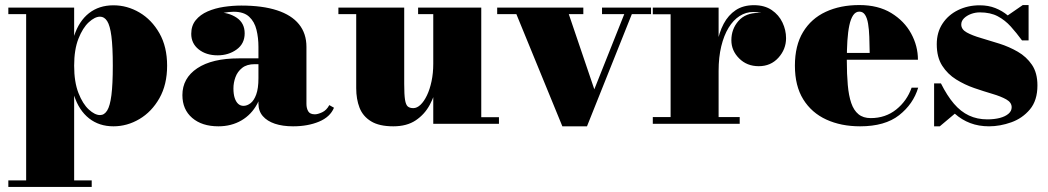

<svg xmlns="http://www.w3.org/2000/svg" viewBox="-20 -490 4149 760"><path d="M13 250V224H83.5V-434H13V-460H273.5V-348Q292.5 -406.5 332.2 -437.8Q372 -469 429 -469Q483.5 -469 532 -440.5Q580.5 -412 611 -358.5Q641.5 -305 641.5 -230Q641.5 -155 611 -101.2Q580.5 -47.5 532 -18.8Q483.5 10 429 10Q372.5 10 332.5 -21.5Q292.5 -53 273.5 -111.5V224H343V250ZM376 -34.5Q393 -34.5 404.2 -52.5Q415.5 -70.5 421 -113.2Q426.5 -156 426.5 -230Q426.5 -304 421 -346.5Q415.5 -389 404.2 -406.5Q393 -424 376 -424Q355.5 -424 331.5 -402Q307.5 -380 290.5 -336.8Q273.5 -293.5 273.5 -230Q273.5 -165.5 290.5 -122Q307.5 -78.5 331.5 -56.5Q355.5 -34.5 376 -34.5Z M1140 10Q1099 10 1068.2 -0.2Q1037.5 -10.5 1020.2 -30.5Q1003 -50.5 1003 -80V-304.5Q1003 -340.5 995.2 -372.2Q987.5 -404 966.2 -423.8Q945 -443.5 905 -443.5Q886.5 -443.5 863.2 -439Q840 -434.5 818.8 -424.5Q797.5 -414.5 783.8 -397.8Q770 -381 770 -356H738Q738 -393 768.5 -417Q799 -441 841.5 -441Q885.5 -441 917 -419.8Q948.5 -398.5 948.5 -358Q948.5 -317 916.5 -294Q884.5 -271 841.5 -271Q796 -271 766.5 -294.5Q737 -318 737 -356Q737 -388.5 754.8 -410.2Q772.5 -432 801.8 -444.8Q831 -457.5 866 -462.8Q901 -468 935 -468Q1019 -468 1076.5 -449.2Q1134 -430.5 1163.5 -394Q1193 -357.5 1193 -304.5V-79Q1193 -61.5 1200 -49.5Q1207 -37.5 1226.5 -37.5Q1238 -37.5 1255.2 -45.5Q1272.5 -53.5 1283.5 -74L1302 -63.5Q1287 -27 1242.8 -8.5Q1198.5 10 1140 10ZM844.5 10Q779.5 10 740.8 -23.2Q702 -56.5 702 -113.5Q702 -180.5 760.8 -219.8Q819.5 -259 926 -259H1049.5V-236H988.5Q957 -236 938.5 -221.2Q920 -206.5 912 -184.5Q904 -162.5 904 -140Q904 -117.5 909 -102.2Q914 -87 922.8 -79Q931.5 -71 944 -71Q958 -71 971.8 -81.5Q985.5 -92 994.2 -116Q1003 -140 1003 -180.5H1021Q1021 -121.5 998.2 -79Q975.5 -36.5 935.5 -13.2Q895.5 10 844.5 10Z M1537 10Q1481 10 1448.8 -9.8Q1416.5 -29.5 1403.2 -63.5Q1390 -97.5 1390 -141V-434H1319.5V-460H1580V-157.5Q1580 -115.5 1583.2 -95.2Q1586.5 -75 1594.2 -68.5Q1602 -62 1616 -62Q1630.5 -62 1644.5 -75.2Q1658.5 -88.5 1670 -112.5Q1681.5 -136.5 1688.2 -168.5Q1695 -200.5 1695 -237.5H1718.5Q1718.5 -199.5 1710 -156.2Q1701.5 -113 1681.2 -75.2Q1661 -37.5 1625.8 -13.8Q1590.5 10 1537 10ZM1695 0V-434H1635V-460H1885V-26H1955V0Z M2557 -460V-434H2481L2303.5 10H2206L2024 -434H1948V-460H2289V-434H2231.5L2332.5 -136.5L2451 -434H2363V-460Z M2809.5 -209.5Q2809.5 -266 2817.8 -313.5Q2826 -361 2844.5 -395.8Q2863 -430.5 2892.5 -450Q2922 -469.5 2964.5 -469.5Q3006.5 -469.5 3034.8 -450.2Q3063 -431 3077.2 -401Q3091.5 -371 3091.5 -339Q3091.5 -295 3061.2 -261.5Q3031 -228 2983.5 -228Q2936.5 -228 2905.8 -258.8Q2875 -289.5 2875 -330.5Q2875 -375 2903 -407Q2931 -439 2982.5 -439Q3014.5 -439 3038.8 -424.5Q3063 -410 3076.8 -387Q3090.5 -364 3090.5 -339H3064Q3064 -366 3052 -389.5Q3040 -413 3017.2 -427.8Q2994.5 -442.5 2961 -442.5Q2932.5 -442.5 2907.5 -426.5Q2882.5 -410.5 2864 -380.2Q2845.5 -350 2835 -306.8Q2824.5 -263.5 2824.5 -209.5ZM2824.5 -460V-26.5H2908V0H2564V-26.5H2634.5V-433.5H2564V-460Z M3384.5 10Q3309 10 3250.8 -16.8Q3192.5 -43.5 3159.5 -96.8Q3126.5 -150 3126.5 -230Q3126.5 -310 3158.8 -363.2Q3191 -416.5 3248.5 -443.2Q3306 -470 3381.5 -470Q3456 -470 3507.8 -438.5Q3559.5 -407 3586.5 -357.5Q3613.5 -308 3613.5 -253.5H3193V-280.5H3422.5Q3422 -314.5 3421 -344Q3420 -373.5 3416.2 -396Q3412.5 -418.5 3404.2 -431.2Q3396 -444 3381.5 -444Q3367 -444 3357.2 -429.8Q3347.5 -415.5 3342 -389.8Q3336.5 -364 3334.2 -328.5Q3332 -293 3332 -250Q3332 -196 3335.8 -153.8Q3339.5 -111.5 3349.5 -82.2Q3359.5 -53 3378.2 -37.8Q3397 -22.5 3426.5 -22.5Q3485 -22.5 3527.5 -56.5Q3570 -90.5 3588.5 -143H3614.5Q3595 -78 3539 -34Q3483 10 3384.5 10Z M3677.5 10V-160H3704.5Q3729 -111 3756 -79.5Q3783 -48 3815.5 -32.8Q3848 -17.5 3888 -17.5Q3916 -17.5 3937.8 -23.2Q3959.5 -29 3972 -39.8Q3984.5 -50.5 3984.5 -65.5Q3984.5 -84.5 3963.2 -96.5Q3942 -108.5 3908 -118.5Q3874 -128.5 3836.2 -141.5Q3798.5 -154.5 3764.8 -175.5Q3731 -196.5 3709.5 -230Q3688 -263.5 3688 -315Q3688 -362 3710.8 -396.5Q3733.5 -431 3772.2 -450Q3811 -469 3858 -469Q3892.5 -469 3920 -458Q3947.5 -447 3969 -429L4028.5 -470H4051.5V-330H4025.5Q4003.5 -360 3981 -385Q3958.5 -410 3929.5 -425.5Q3900.5 -441 3858.5 -441Q3840.5 -441 3823.8 -434.8Q3807 -428.5 3796 -417.8Q3785 -407 3785 -393Q3785 -373.5 3806.8 -361.5Q3828.5 -349.5 3863 -339.5Q3897.5 -329.5 3936 -317.2Q3974.5 -305 4008.8 -285.2Q4043 -265.5 4064.8 -233.5Q4086.5 -201.5 4086.5 -152Q4086.5 -92.5 4056.8 -57Q4027 -21.5 3982.8 -5.8Q3938.5 10 3895 10Q3854 10 3820.5 -2.8Q3787 -15.5 3759.5 -40L3700 10Z"/></svg>

Font: Bodoni Moda 9pt Black
Style: Regular
Weight: 900
Designer: Owen Earl
Foundry: indestructible type
Version: Version 2.005